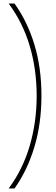

<svg xmlns="http://www.w3.org/2000/svg" viewBox="-20 -871 314 1084"><path d="M214 -331Q214 -173 174 -40.5Q134 92 62 193H29Q109 85 148 -48.5Q187 -182 187 -330Q187 -479 148 -611Q109 -743 29 -851H62Q134 -751 174 -620Q214 -489 214 -331Z"/></svg>

Font: Noto Sans Tamil UI ExtraCondensed Thin
Style: Regular
Weight: 100
Width: 2
Designer: Jelle Bosma - Monotype Design Team
Foundry: Monotype Imaging Inc.
Version: Version 2.004; ttfautohint (v1.8.4.7-5d5b)